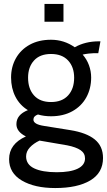

<svg xmlns="http://www.w3.org/2000/svg" viewBox="-20 -701 541 971"><path d="M26 104Q26 27 111 -11Q63 -35 63 -73Q63 -121 121 -144Q80 -169 58 -212Q36 -255 36 -309Q36 -363 60.5 -406.5Q85 -450 130.5 -475Q176 -500 238 -500Q304 -500 358 -462Q411 -492 480 -492H488L477 -432H454Q445 -432 428 -430Q411 -428 398 -425Q419 -401 430 -371Q441 -341 441 -309Q441 -253 416.5 -208.5Q392 -164 346 -138.5Q300 -113 238 -113Q202 -113 172 -122Q149 -114 149 -96Q149 -72 204 -64L335 -43Q417 -30 459 4Q501 38 501 98Q501 173 436.5 211.5Q372 250 259 250Q155 250 90.5 212Q26 174 26 104ZM355 -308Q355 -362 324.5 -395Q294 -428 238 -428Q182 -428 152 -395Q122 -362 122 -308Q122 -252 152 -218.5Q182 -185 238 -185Q294 -185 324.5 -218.5Q355 -252 355 -308ZM410 100Q410 74 387.5 58.5Q365 43 320 34L180 10Q150 24 131 44.5Q112 65 112 90Q112 131 153 150.5Q194 170 267 170Q336 170 373 152Q410 134 410 100ZM205 -681H301V-591H205Z"/></svg>

Font: Cabin
Style: Regular
Weight: 400
Designer: Pablo Impallari
Foundry: Pablo Impallari. http://www.impallari.com Igino Marini. http://www.ikern.com
Version: Version 2.200